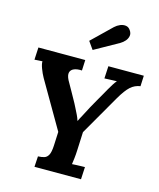

<svg xmlns="http://www.w3.org/2000/svg" viewBox="-137 -1060 959 1156"><g transform="rotate(15 342.0 -481.5)"><path d="M190 0 194 -66Q217 -67 233 -72Q249 -77 258.5 -95Q268 -113 270 -153L274 -240L105 -531Q92 -554 81.5 -582Q71 -610 72 -626Q56 -625 45 -624.5Q34 -624 23 -623L27 -700H319L316 -634Q287 -636 267.5 -628Q248 -620 243.5 -602.5Q239 -585 253 -557Q270 -526 288 -495Q306 -464 323 -432Q327 -424 336 -406.5Q345 -389 354.5 -369.5Q364 -350 368 -335H370Q375 -347 388.5 -371Q402 -395 421 -433Q435 -459 450 -484.5Q465 -510 479 -535Q485 -546 495 -563.5Q505 -581 516 -598.5Q527 -616 536 -626Q520 -625 495 -624.5Q470 -624 459 -623L463 -700H684L681 -634Q646 -629 620 -605.5Q594 -582 562 -527L418 -277L413 -164Q412 -137 409 -112Q406 -87 404 -74Q415 -75 431 -75.5Q447 -76 462 -76.5Q477 -77 484 -77L480 0ZM346 -770 312 -818 434 -936Q449 -950 467 -957.5Q485 -965 502.5 -962.5Q520 -960 531 -943Q543 -926 540 -909Q537 -892 525 -878Q513 -864 496 -854Z"/></g></svg>

Font: Lora
Style: Bold Italic
Weight: 700
Italic angle: -3°
Designer: Olga Karpushina, Alexei Vanyashin (Cyrillic)
Foundry: Cyreal
Version: Version 3.004